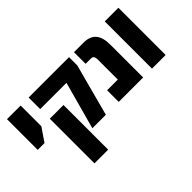

<svg xmlns="http://www.w3.org/2000/svg" viewBox="-102 -1060 1751 1751"><g transform="rotate(-45 773.5 -184.5)"><path d="M50 -213H138L226 -342V-609H50Z M542 0H716L850 -503V-609H329V-460H668ZM329 240H506V-336H329Z M882 0H1197V-422C1197 -545 1149 -609 1037 -609H914V-459H982C1008 -459 1020 -444 1020 -411V-150H882Z M1311 0H1487V-609H1311Z"/></g></svg>

Font: Noto Sans Hebrew Condensed Black
Style: Regular
Weight: 900
Width: 3
Designer: Monotype Design Team
Foundry: Monotype Imaging Inc.
Version: Version 2.004